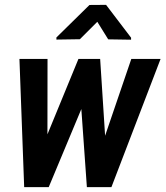

<svg xmlns="http://www.w3.org/2000/svg" viewBox="-20 -771 682 791"><path d="M141.6 -135.3 303.2 -528.3H382.8L339.4 -379.9L180.7 0H112.3ZM175.8 -528.3 175.3 -121.6 154.3 0H79.6L60.1 -528.3ZM388.7 -140.6 521 -528.3H641.6L439 0H361.3ZM392.6 -528.3 418.5 -126.5 402.3 0H337.9L310.1 -392.1L317.4 -528.3ZM417 -751 520 -615.7V-607.4L425.8 -608.9L380.9 -681.2L309.1 -609.4L212.4 -607.9V-616.7L348.6 -750.5Z"/></svg>

Font: Roboto Condensed SemiBold
Style: Italic
Weight: 600
Italic angle: -12°
Designer: Christian Robertson
Foundry: Google
Version: Version 3.008; 2023